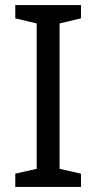

<svg xmlns="http://www.w3.org/2000/svg" viewBox="-20 -734 379 754"><path d="M298 0H40V-52L124 -71V-642L40 -662V-714H298V-662L214 -642V-71L298 -52Z"/></svg>

Font: Noto Sans Bassa Vah
Style: Regular
Weight: 400
Designer: Monotype Design Team
Foundry: Monotype Imaging Inc.
Version: Version 2.002